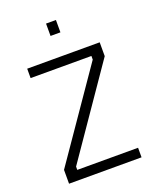

<svg xmlns="http://www.w3.org/2000/svg" viewBox="-163 -998 896 1095"><g transform="rotate(-20 285.0 -450.5)"><path d="M63 -697H503V-613L134 -77V-57H503V1H63V-83L432 -618V-640H63ZM252 -902H312V-827H252Z"/></g></svg>

Font: Panefresco 250wt
Style: Regular
Weight: 300
Version: Version 1.000